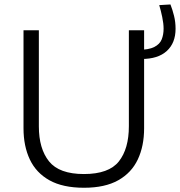

<svg xmlns="http://www.w3.org/2000/svg" viewBox="-20 -852 826 882"><path d="M366 10.5Q268.5 10.5 207.2 -23.8Q146 -58 117 -119.5Q88 -181 88 -262.5V-713H158.5V-271.5Q158.5 -169 205.2 -110.8Q252 -52.5 365.5 -52.5Q480 -52.5 526 -110.5Q572 -168.5 572 -272.5V-713H642V-262.5Q642 -181 613 -119.5Q584 -58 523 -23.8Q462 10.5 366 10.5ZM630 -581 614 -623Q663 -623 688.5 -636Q714 -649 722.8 -671Q731.5 -693 731.5 -720Q731.5 -744 725.2 -773.8Q719 -803.5 711.5 -828.5L763 -831.5Q772.5 -807.5 779.5 -779.2Q786.5 -751 786.5 -720Q786.5 -654.5 746.2 -617.8Q706 -581 630 -581Z"/></svg>

Font: Commissioner Light
Style: Regular
Weight: 300
Designer: Kostas Bartsokas
Foundry: Kostas Bartsokas
Version: Version 1.000; ttfautohint (v1.8.3)